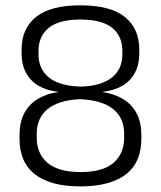

<svg xmlns="http://www.w3.org/2000/svg" viewBox="-20 -670 589 703"><path d="M274 12.5Q216.5 12.5 174.5 0.5Q132.5 -11.5 105 -34Q77.5 -56.5 64.5 -88.8Q51.5 -121 51.5 -161.5V-176Q51.5 -222 68.5 -254.8Q85.5 -287.5 117.2 -307Q149 -326.5 192.5 -333V-334Q150.5 -338.5 120.8 -356.2Q91 -374 75 -404Q59 -434 59 -474.5V-488.5Q59 -565.5 112 -608Q165 -650.5 274 -650.5Q384 -650.5 437 -608Q490 -565.5 490 -488.5V-474.5Q490 -434 474.2 -404Q458.5 -374 428.5 -356.2Q398.5 -338.5 356.5 -334V-333Q400.5 -326 432 -306.5Q463.5 -287 480.5 -254.5Q497.5 -222 497.5 -176V-161.5Q497.5 -121.5 484.8 -89.2Q472 -57 444.8 -34.5Q417.5 -12 375.2 0.2Q333 12.5 274 12.5ZM275 -40Q356.5 -40 395.5 -73.8Q434.5 -107.5 434.5 -166V-181Q434.5 -238 394.5 -270.5Q354.5 -303 273 -307Q193.5 -303 154 -270.2Q114.5 -237.5 114.5 -181V-166Q114.5 -107.5 154 -73.8Q193.5 -40 275 -40ZM275.5 -353Q348 -354.5 388 -384.8Q428 -415 428 -471.5V-483.5Q428 -538 390.5 -568.2Q353 -598.5 274 -598.5Q196.5 -598.5 158.8 -568.2Q121 -538 121 -483.5V-471.5Q121 -434 139 -407.8Q157 -381.5 191.5 -367.8Q226 -354 275.5 -353Z"/></svg>

Font: Anek Telugu Light
Style: Regular
Weight: 300
Version: Version 1.003